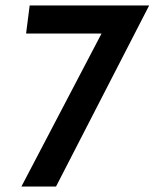

<svg xmlns="http://www.w3.org/2000/svg" viewBox="-20 -679 563 699"><path d="M523 -659 184 0H58L357 -571L396 -557H75L88 -659Z"/></svg>

Font: Josefin Sans Medium
Style: Italic
Weight: 500
Italic angle: -7°
Designer: Santiago Orozco
Foundry: Typemade
Version: Version 2.000